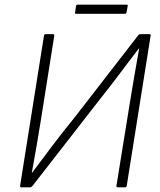

<svg xmlns="http://www.w3.org/2000/svg" viewBox="-20 -801 686 821"><path d="M71 0Q65 0 66 -7L168 -648Q169 -655 175 -655H206Q213 -655 212 -648L156 -295Q147 -239 137 -180Q127 -121 116 -62H117Q158 -117 202.5 -176Q247 -235 296 -295L571 -650Q573 -653 575.5 -654Q578 -655 581 -655H618Q626 -655 624 -648L522 -7Q521 0 515 0H484Q477 0 478 -7L536 -366Q545 -423 555 -479.5Q565 -536 575 -593H573Q546 -558 516.5 -518.5Q487 -479 457 -440Q427 -401 399 -366L119 -6Q116 -3 114 -1.5Q112 0 109 0ZM305 -742Q299 -742 301 -748L305 -775Q306 -781 312 -781H521Q528 -781 526 -775L521 -748Q520 -742 514 -742Z"/></svg>

Font: Sofia Sans ExtraLight
Style: Italic
Weight: 250
Italic angle: -9°
Version: Version 4.100-B